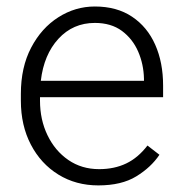

<svg xmlns="http://www.w3.org/2000/svg" viewBox="-20 -558 557 588"><path d="M281.2 9.8Q212.4 9.8 158.7 -23.4Q105 -56.6 74.5 -115.2Q43.9 -173.8 43.9 -249.5V-270.5Q43.9 -352.1 75.4 -412.1Q106.9 -472.2 158.7 -505.1Q210.4 -538.1 270.5 -538.1Q337.9 -538.1 384.5 -506.8Q431.2 -475.6 455.3 -421.1Q479.5 -366.7 479.5 -295.9V-260.3H102.5V-249.5Q102.5 -191.4 125.5 -143.8Q148.4 -96.2 189.2 -68.1Q230 -40 283.7 -40Q330.1 -40 366.5 -57.4Q402.8 -74.7 431.6 -112.3L468.3 -84Q442.4 -45.4 397.2 -17.8Q352.1 9.8 281.2 9.8ZM270.5 -487.8Q203.6 -487.8 158.9 -439.2Q114.3 -390.6 105 -310.5H420.9V-316.9Q419.9 -361.3 403.1 -400.1Q386.2 -439 353.3 -463.4Q320.3 -487.8 270.5 -487.8Z"/></svg>

Font: Vazirmatn FD ExtraLight
Style: Regular
Weight: 200
Designer: Saber Rastikerdar
Foundry: Saber Rastikerdar
Version: Version 33.003